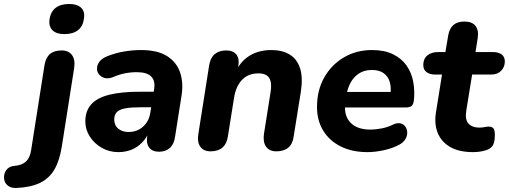

<svg xmlns="http://www.w3.org/2000/svg" viewBox="-132 -752 2552 963"><path d="M-53 191Q-76 191 -90.5 180.5Q-105 170 -109.5 154.5Q-114 139 -110 122Q-106 105 -93.5 93.5Q-81 82 -60 80Q-25 78 -3.5 59.5Q18 41 24 2L91 -424Q97 -462 118 -480.5Q139 -499 177 -499Q212 -499 229 -476Q246 -453 240 -411L178 -17Q167 53 141 98Q115 143 68 165.5Q21 188 -53 191ZM191 -581Q151 -581 131.5 -600Q112 -619 116 -654Q122 -693 147 -712.5Q172 -732 215 -732Q255 -732 275 -713Q295 -694 289 -658Q284 -620 259 -600.5Q234 -581 191 -581Z M462 11Q416 11 378.5 -10.5Q341 -32 318.5 -67Q296 -102 296 -143Q296 -195 325 -228Q354 -261 415 -276.5Q476 -292 571 -292H650L638 -214H574Q525 -214 496 -208.5Q467 -203 454 -189.5Q441 -176 441 -153Q441 -123 461.5 -106.5Q482 -90 513 -90Q542 -90 564.5 -102Q587 -114 602.5 -136Q618 -158 622 -188L641 -305Q648 -346 626.5 -368Q605 -390 554 -390Q523 -390 493.5 -384Q464 -378 432 -364Q409 -356 392 -361Q375 -366 364.5 -379Q354 -392 354.5 -409.5Q355 -427 367 -443Q379 -459 406 -470Q449 -487 492 -494Q535 -501 575 -501Q659 -501 707 -470Q755 -439 772 -386.5Q789 -334 778 -269L746 -66Q741 -29 720 -10Q699 9 665 9Q632 9 616 -12Q600 -33 607 -74L615 -127L620 -100Q605 -62 580.5 -37Q556 -12 526 -0.5Q496 11 462 11Z M924 7Q889 7 872.5 -16.5Q856 -40 863 -81L917 -424Q923 -462 945 -480.5Q967 -499 1003 -499Q1037 -499 1053.5 -478.5Q1070 -458 1063 -418L1055 -365L1053 -398Q1078 -448 1123 -474.5Q1168 -501 1229 -501Q1283 -501 1320 -479Q1357 -457 1372.5 -411Q1388 -365 1377 -292L1341 -68Q1336 -30 1314 -11.5Q1292 7 1254 7Q1219 7 1202.5 -16.5Q1186 -40 1192 -81L1225 -289Q1233 -337 1218.5 -360.5Q1204 -384 1164 -384Q1113 -384 1082 -351.5Q1051 -319 1042 -262L1011 -68Q1000 7 924 7Z M1711 11Q1634 11 1577 -17.5Q1520 -46 1489 -97Q1458 -148 1458 -215Q1458 -299 1494 -363Q1530 -427 1592.5 -464Q1655 -501 1734 -501Q1796 -501 1839 -480Q1882 -459 1907 -423.5Q1932 -388 1940.5 -342.5Q1949 -297 1944 -249Q1941 -226 1931 -219.5Q1921 -213 1904 -213H1580L1591 -291H1842L1826 -277Q1831 -313 1823 -340.5Q1815 -368 1793 -384.5Q1771 -401 1733 -401Q1695 -401 1668.5 -383.5Q1642 -366 1627 -338.5Q1612 -311 1606 -278L1601 -243Q1590 -177 1623.5 -139.5Q1657 -102 1726 -102Q1752 -102 1782.5 -108Q1813 -114 1837 -126Q1859 -137 1875.5 -133.5Q1892 -130 1901 -117Q1910 -104 1910.5 -87.5Q1911 -71 1901.5 -54.5Q1892 -38 1872 -27Q1837 -8 1793 1.5Q1749 11 1711 11Z M2241 11Q2170 11 2125.5 -15Q2081 -41 2063 -86.5Q2045 -132 2055 -191L2085 -378H2051Q2023 -378 2007 -390.5Q1991 -403 1991 -426Q1991 -457 2011.5 -474Q2032 -491 2066 -491H2102L2116 -574Q2122 -609 2142 -626.5Q2162 -644 2197 -644Q2236 -644 2253 -622Q2270 -600 2264 -561L2253 -491H2339Q2368 -491 2384 -479Q2400 -467 2400 -444Q2400 -416 2381.5 -397Q2363 -378 2331 -378H2236L2207 -199Q2199 -152 2218 -132Q2237 -112 2271 -112Q2288 -112 2298 -114.5Q2308 -117 2319 -117Q2335 -117 2342.5 -108.5Q2350 -100 2350 -76Q2350 -34 2336.5 -18Q2323 -2 2300 3Q2287 7 2271 9Q2255 11 2241 11Z"/></svg>

Font: Nunito ExtraLight ExtraBold
Style: Italic
Weight: 800
Italic angle: -9°
Version: Version 3.602